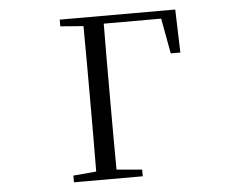

<svg xmlns="http://www.w3.org/2000/svg" viewBox="-51 -792 1103 856"><g transform="rotate(-5 500.0 -364.0)"><path d="M246 -698 349 -690C350 -591 350 -491 350 -391V-333C350 -236 350 -137 349 -39L246 -30V0H554V-30L440 -40C439 -138 439 -237 439 -334V-391C439 -493 439 -594 440 -693H697L726 -535H769L763 -728H246Z"/></g></svg>

Font: Harano Aji Mincho CN
Style: Regular
Weight: 400
Foundry: Masamichi Hosoda
Version: HaranoAjiMinchoCN-Regular version 20230610;ttx 4.39.4